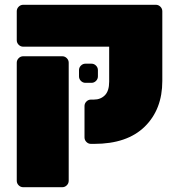

<svg xmlns="http://www.w3.org/2000/svg" viewBox="-20 -591 743 802"><path d="M389 -298V-272Q389 -261 381 -253Q373 -245 362 -245H337Q326 -245 318 -253Q310 -261 310 -272V-298Q310 -309 318 -317Q326 -325 337 -325H362Q373 -325 381 -317Q389 -309 389 -298ZM436 -250V-396H77Q66 -396 58 -404Q50 -412 50 -423V-544Q50 -555 58 -563Q66 -571 77 -571H631Q642 -571 650 -563Q658 -555 658 -544V-253Q658 -134 584.5 -62Q511 10 373 10H360Q349 10 341 2Q333 -6 333 -17V-148Q333 -159 341 -167Q349 -175 360 -175H372Q400 -175 418 -193Q436 -211 436 -250ZM267 -329V164Q267 175 259 183Q251 191 240 191H77Q66 191 58 183Q50 175 50 164V-329Q50 -340 58 -348Q66 -356 77 -356H240Q251 -356 259 -348Q267 -340 267 -329Z"/></svg>

Font: Rubik One
Style: Regular
Weight: 400
Designer: Hubert and Fischer with Elvire Volk Leonovitch
Foundry: Hubert and Fischer with Elvire Volk Leonovitch
Version: Version 1.001